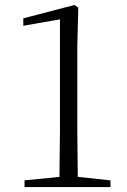

<svg xmlns="http://www.w3.org/2000/svg" viewBox="-20 -755 512 775"><path d="M219 0H426V-27L294 -41L292 -229V-567L296 -724L281 -735L74 -681V-651L222 -677V-229L220 -41L79 -27V0Z"/></svg>

Font: Noto Serif KR Light
Style: Regular
Weight: 300
Designer: Ryoko NISHIZUKA 西塚涼子 (kana & ideographs); Frank Grießhammer (Latin, Greek & Cyrillic); Wenlong ZHANG 张文龙 (bopomofo); San
Foundry: Adobe
Version: Version 2.001;hotconv 1.1.0;makeotfexe 2.6.0